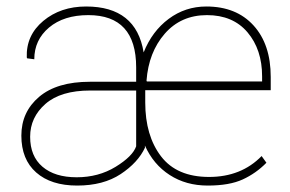

<svg xmlns="http://www.w3.org/2000/svg" viewBox="-20 -558 887 588"><path d="M428.7 -311 429.7 -308.6H782.7V-324.2Q782.7 -406.2 738 -459Q693.4 -511.7 613.8 -511.7Q534.2 -511.7 484.6 -454.8Q435.1 -397.9 428.7 -311ZM397 -109.9V-280.8H256.3Q166 -280.8 119.1 -239.7Q72.3 -198.7 72.3 -139.2Q72.3 -79.6 110.1 -47.4Q147.9 -15.1 214.8 -15.1Q281.7 -15.1 334 -47.1Q386.2 -79.1 397 -109.9ZM397 -351.6Q397 -511.7 250.5 -511.7Q175.3 -511.7 130.1 -473.6Q85 -435.5 85 -376.5L63 -379.4L62 -382.3Q59.6 -449.7 112.5 -493.9Q165.5 -538.1 243.7 -538.1Q397 -538.1 419.9 -397.5Q445.8 -462.4 496.6 -500.2Q547.4 -538.1 611.8 -538.1Q703.6 -538.1 756.3 -480.2Q809.1 -422.4 809.1 -322.3V-281.7H424.8V-244.1Q424.8 -142.6 473.1 -79.3Q521.5 -16.1 620.1 -16.1Q718.8 -16.1 781.2 -80.1L795.9 -59.6Q764.2 -27.3 723.4 -8.5Q682.6 10.3 616.2 10.3Q549.8 10.3 499.8 -22Q449.7 -54.2 423.8 -112.3V-106.4H424.3Q402.8 -60.1 349.6 -24.9Q296.4 10.3 216.3 10.3Q136.2 10.3 90.8 -29.8Q45.4 -69.8 45.4 -142.6Q45.4 -215.3 99.9 -261.5Q154.3 -307.6 255.4 -307.6H397Z"/></svg>

Font: Roboto-Thin
Style: Regular
Weight: 250
Designer: Google
Version: Version 1.100141; 2013; ttfautohint (v0.94.14-c901) -l 8 -r 